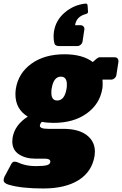

<svg xmlns="http://www.w3.org/2000/svg" viewBox="-62 -820 682 1073"><path d="M430 -752.5Q428.3 -744.2 418.3 -741.7Q365 -728.3 357.5 -679.2H388.3Q397.5 -679.2 403.8 -672.9Q410 -666.7 410 -657.5Q410 -656.7 409.6 -655.8Q409.2 -655 409.2 -654.2L399.2 -587.5Q397.5 -577.5 388.8 -570Q380 -562.5 370 -562.5H268.3Q245 -562.5 241.7 -579.2Q237.5 -594.2 237.5 -617.5Q237.5 -630.8 240 -645.8Q250 -707.5 300.4 -750.4Q350.8 -793.3 416.7 -800H418.3Q425.8 -800 427.5 -790ZM-41.7 186.7Q-41.7 181.7 -40 175.8Q-38.3 170 -36.7 166.7L-34.2 162.5L-0.8 100Q6.7 83.3 20 83.3Q29.2 83.3 43.8 90Q58.3 96.7 71.7 100Q100.8 108.3 140.8 108.3Q182.5 108.3 200.8 102.9Q219.2 97.5 219.2 83.3Q219.2 66.7 189.2 66.7H135Q80.8 66.7 43.8 42.5Q6.7 18.3 6.7 -30Q6.7 -36.7 8.3 -50Q20 -121.7 93.3 -168.3Q24.2 -210 24.2 -293.3Q24.2 -308.3 26.7 -325Q40.8 -411.7 113.8 -464.2Q186.7 -516.7 298.3 -516.7Q399.2 -516.7 456.7 -473.3L477.5 -491.7Q487.5 -500 495.8 -500H579.2Q588.3 -500 594.2 -494.2Q600 -488.3 600 -479.2V-475L588.3 -400Q586.7 -390 577.9 -382.5Q569.2 -375 559.2 -375H510.8Q511.7 -367.5 511.7 -353.3Q511.7 -335 510 -325Q495.8 -238.3 422.5 -185.8Q349.2 -133.3 237.5 -133.3Q200 -133.3 171.7 -139.2Q160.8 -126.7 160.8 -117.5Q160.8 -100 207.5 -100H290.8Q376.7 -100 422.5 -65Q468.3 -30 468.3 26.7Q468.3 35 466.7 50Q452.5 139.2 377.9 186.2Q303.3 233.3 180 233.3Q58.3 233.3 -12.5 212.5Q-41.7 204.2 -41.7 186.7ZM225 -301.7Q225 -258.3 257.5 -258.3Q299.2 -258.3 310 -325Q311.7 -332.5 311.7 -347.5Q311.7 -391.7 278.3 -391.7Q237.5 -391.7 226.7 -325Q225 -316.7 225 -301.7Z"/></svg>

Font: BoonTook Mon
Style: Italic
Weight: 400
Italic angle: -9°
Designer: Sungsit Sawaiwan
Foundry: FontUni
Version: Version 3.0